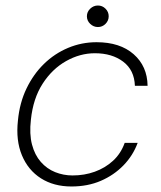

<svg xmlns="http://www.w3.org/2000/svg" viewBox="-20 -664 583 696"><path d="M239 12Q175 12 128.5 -17.5Q82 -47 59.5 -101Q37 -155 45 -227Q51 -291 76 -343Q101 -395 139.5 -432.5Q178 -470 227 -490.5Q276 -511 330 -511Q415 -511 464.5 -467.5Q514 -424 515 -353H469Q467 -410 426.5 -440.5Q386 -471 324 -471Q270 -471 219.5 -442.5Q169 -414 134.5 -360.5Q100 -307 92 -230Q86 -178 96 -140Q106 -102 128 -77Q150 -52 180 -40Q210 -28 243 -28Q286 -28 323.5 -41.5Q361 -55 389.5 -81Q418 -107 432 -146H479Q462 -100 427.5 -64.5Q393 -29 345.5 -8.5Q298 12 239 12ZM335 -566Q319 -566 307 -577.5Q295 -589 295 -605Q295 -621 307 -632.5Q319 -644 335 -644Q351 -644 362.5 -632.5Q374 -621 374 -605Q374 -589 362.5 -577.5Q351 -566 335 -566Z"/></svg>

Font: DM Sans 20pt ExtraLight
Style: Italic
Weight: 250
Italic angle: -10°
Version: Version 4.004;gftools[0.9.30]